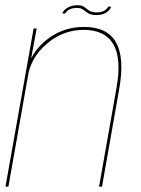

<svg xmlns="http://www.w3.org/2000/svg" viewBox="-24 -700 530 720"><path d="M-3.5 0H7.5L89.5 -463.5L113.5 -593H102ZM347.5 0H358.5L423.5 -369Q443.5 -483.5 411 -541.2Q378.5 -599 291 -599Q210.5 -599 150.2 -550.2Q90 -501.5 78.5 -436.5L80 -413.5Q92.5 -486 152.8 -537Q213 -588 290 -588Q369.5 -588 401 -534Q432.5 -480 413 -371ZM337.5 -643.5Q351 -643.5 361 -646.8Q371 -650 377.8 -655.2Q384.5 -660.5 388.2 -665.8Q392 -671 393 -675H381.5Q380 -671 374.8 -665.8Q369.5 -660.5 360.8 -657Q352 -653.5 341 -653.5Q325 -653.5 316 -657.5Q307 -661.5 301 -667Q295 -672.5 287.5 -676.5Q280 -680.5 266 -680.5Q254.5 -680.5 244.8 -677.8Q235 -675 227.8 -670.2Q220.5 -665.5 215.8 -660.2Q211 -655 209.5 -649.5H221Q222.5 -654 228 -659Q233.5 -664 242.8 -667.2Q252 -670.5 263.5 -670.5Q276 -670.5 283.2 -666.5Q290.5 -662.5 297 -657Q303.5 -651.5 312.5 -647.5Q321.5 -643.5 337.5 -643.5Z"/></svg>

Font: Anybody Thin
Style: Italic
Weight: 100
Italic angle: -10°
Designer: Tyler Finck
Foundry: Etcetera Type Company
Version: Version 1.114;gftools[0.9.25]